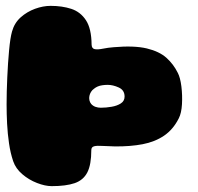

<svg xmlns="http://www.w3.org/2000/svg" viewBox="-20 -611 676 655"><path d="M156.5 24Q134 24 106.2 13.2Q78.5 2.5 56 -16.8Q33.5 -36 25 -61Q15.5 -89 10.8 -121.8Q6 -154.5 4.2 -189Q2.5 -223.5 2.5 -255Q2.5 -297 4.8 -346.8Q7 -396.5 11 -439.5Q15 -482.5 21 -503.5Q29 -532.5 50.5 -551.8Q72 -571 99.5 -581Q127 -591 152.5 -591Q192 -591 223.2 -580.8Q254.5 -570.5 273.2 -542Q292 -513.5 292.5 -458.5Q293 -445 303.8 -443.2Q314.5 -441.5 331.5 -445Q348.5 -448.5 368.5 -450Q438 -456 480.8 -445.8Q523.5 -435.5 547.8 -413.8Q572 -392 586.5 -362.5Q595 -346.5 598.8 -316.2Q602.5 -286 600.8 -255.5Q599 -225 590 -207.5Q571 -169.5 539.8 -148.2Q508.5 -127 466.5 -119Q424.5 -111 372.5 -111.5Q347 -112 329 -113.2Q311 -114.5 301.2 -112Q291.5 -109.5 291.5 -99Q291.5 -49.5 278 -23Q264.5 3.5 234.8 13.8Q205 24 156.5 24ZM324 -243.5Q342 -243.5 360.8 -246.8Q379.5 -250 392.2 -258.2Q405 -266.5 405 -281.5Q405 -303.5 385.2 -312.5Q365.5 -321.5 347.5 -321.5Q338 -321.5 329.2 -320.2Q320.5 -319 313.5 -316Q306.5 -313 301 -308.5Q294.5 -304 290.5 -297.5Q286.5 -291 285 -283.8Q283.5 -276.5 285 -269.2Q286.5 -262 291 -256.5Q294 -253 297.8 -250.5Q301.5 -248 305.8 -246.5Q310 -245 314.8 -244.2Q319.5 -243.5 324 -243.5Z"/></svg>

Font: Gluten Thin Black
Style: Regular
Weight: 900
Version: Version 1.300